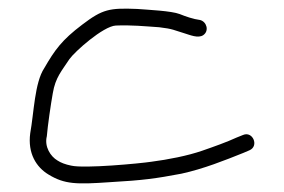

<svg xmlns="http://www.w3.org/2000/svg" viewBox="-20 -447 667 451"><path d="M450 -400C433.9 -402 415.4 -408.6 402 -414C382.4 -421.5 328.7 -423.9 302 -426C237.4 -428.5 221.4 -425.9 173 -389C125.1 -352.8 108.7 -329.7 84 -287C61.3 -252.9 59.7 -181.8 51 -134C44.7 -86.9 65.2 -54.3 94 -37C131.8 -13.9 160.2 -13.7 237 -19C317.7 -23.6 345.4 -27.6 406 -39C458.3 -50.4 508.3 -70.5 552 -88L566 -94C589.1 -103.9 573.7 -139.7 551 -130L536 -124C512.9 -113.3 483.3 -102.8 455 -93C420.7 -81.1 375.1 -72.2 335 -67C309.2 -63.1 178.2 -50.6 147 -58C133.7 -60.7 123 -64.7 115 -70C98.9 -79.4 83.8 -102.4 90 -127C92.1 -152.1 99.2 -201.3 104 -228C110.2 -265.2 124.8 -280.1 143 -308C155.5 -325.8 222.3 -385.4 252 -387C289 -388.5 318.7 -385.4 354 -383C386.7 -379.2 388.8 -376 412.5 -369C425.9 -365 445.5 -356.2 457.5 -364.5C471.9 -374.5 465.5 -396.1 450 -400Z"/></svg>

Font: Just Breathe
Style: Regular
Weight: 400
Foundry: Cannot Into Space Fonts
Version: Version 0.72